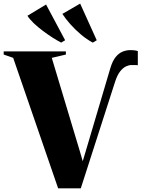

<svg xmlns="http://www.w3.org/2000/svg" viewBox="-41 -1022 788 1042"><path d="M274.5 0 30.5 -708 -21 -726V-743H316.5V-726L240 -708L392.5 -200.5L408 -147L424 -200.5L557.5 -651Q569.5 -691.5 587 -712.8Q604.5 -734 625 -742Q645.5 -750 666 -750Q683.5 -750 693.5 -748.2Q703.5 -746.5 707 -745V-668Q703 -668.5 696.5 -668.8Q690 -669 671.5 -669Q658.5 -669 642.5 -661.5Q626.5 -654 611 -634.5Q595.5 -615 583.5 -578L397.5 0ZM290.5 -791Q270 -801.5 243.8 -818.2Q217.5 -835 191 -855Q164.5 -875 142.2 -896Q120 -917 108 -936.5L209 -997.5L312.5 -803.5L291.5 -791ZM462 -791Q430 -808 398.2 -834.8Q366.5 -861.5 340.2 -891.2Q314 -921 297.5 -946.5L394 -1002.5L484 -803.5L463 -791Z"/></svg>

Font: Merriweather 144pt Black
Style: Regular
Weight: 900
Version: Version 2.100